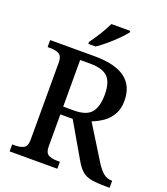

<svg xmlns="http://www.w3.org/2000/svg" viewBox="-164 -1044 1005 1157"><g transform="rotate(20 338.0 -465.5)"><path d="M35 0V-45H56Q86 -45 108 -56Q130 -67 130 -110V-603Q130 -646 108 -657.5Q86 -669 56 -669H35V-714H319Q452 -714 516.5 -666Q581 -618 581 -523Q581 -470 559.5 -433.5Q538 -397 505 -374.5Q472 -352 437 -339L569 -126Q594 -85 618 -65Q642 -45 672 -45H676V0H656Q594 0 558.5 -6.5Q523 -13 500 -32.5Q477 -52 455 -90L325 -314H246V-110Q246 -67 268 -56Q290 -45 320 -45H341V0ZM313 -364Q395 -364 426 -402Q457 -440 457 -517Q457 -596 423.5 -629.5Q390 -663 311 -663H246V-364ZM259 -784Q281 -813 307 -855Q333 -897 349 -931H470V-921Q457 -904 428.5 -875Q400 -846 366.5 -817.5Q333 -789 305 -771H259Z"/></g></svg>

Font: Noto Serif NP Hmong Medium
Style: Regular
Weight: 500
Designer: Dalton Maag Ltd
Foundry: Dalton Maag Ltd
Version: Version 1.001; ttfautohint (v1.8.4.7-5d5b)